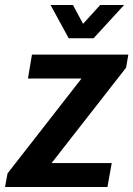

<svg xmlns="http://www.w3.org/2000/svg" viewBox="-41 -743 530 763"><path d="M-21 0 -11 -54 283 -431H70L86 -526H469L460 -474L164 -95H403L386 0ZM452 -723 331 -591H232L160 -723H249L308 -613H257L357 -723Z"/></svg>

Font: Archivo SemiCondensed SemiBold
Style: Italic
Weight: 600
Width: 4
Italic angle: -10°
Designer: Hector Gatti
Foundry: Omnibus-Type
Version: Version 2.001